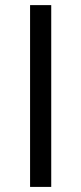

<svg xmlns="http://www.w3.org/2000/svg" viewBox="-20 -734 319 754"><path d="M98.1 0V-713.9H181.2V0Z"/></svg>

Font: f05545470
Style: Regular
Weight: 400
Foundry: Ascender Corporation
Version: Version 1.10